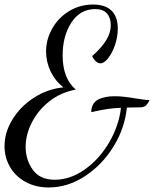

<svg xmlns="http://www.w3.org/2000/svg" viewBox="-23 -739 679 846"><path d="M-3 -95Q-3 -156 32 -213Q67 -270 126.5 -308.5Q186 -347 256 -354Q218 -385 199 -426.5Q180 -468 180 -512Q180 -565 207 -613Q234 -661 281.5 -690Q329 -719 387 -719Q441 -719 468.5 -692Q496 -665 496 -613Q496 -577 484 -541.5Q472 -506 454 -483Q436 -460 420 -460Q409 -460 399 -469Q389 -478 383 -492Q422 -526 443.5 -559.5Q465 -593 465 -629Q465 -661 448 -680Q431 -699 397 -699Q330 -699 291.5 -639.5Q253 -580 253 -495Q253 -394 311 -344Q247 -333 196.5 -294Q146 -255 118 -200.5Q90 -146 90 -92Q90 -35 121.5 9Q153 53 218 53Q287 53 351 7.5Q415 -38 458 -111.5Q501 -185 510 -264Q481 -263 456 -259.5Q431 -256 403 -250L379 -245Q380 -284 408 -299.5Q436 -315 483 -315Q520 -315 576 -305Q585 -304 604 -301Q623 -298 636 -298Q626 -277 616.5 -271.5Q607 -266 594 -266Q571 -265 536 -265Q527 -174 477 -93Q427 -12 351 37.5Q275 87 192 87Q134 87 89.5 62.5Q45 38 21 -3.5Q-3 -45 -3 -95Z"/></svg>

Font: Dancing Script
Style: Regular
Weight: 400
Designer: Pablo Impallari
Foundry: Pablo Impallari
Version: Version 2.000